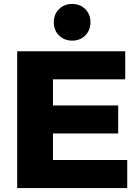

<svg xmlns="http://www.w3.org/2000/svg" viewBox="-20 -963 715 983"><path d="M68 -700.6H621.1V-556.7H251.1V-423.1H585.1V-279.7H251.1V-143.9H631.4V0H68ZM349.3 -942.7Q390.3 -942.7 416.7 -916.3Q443.1 -889.9 443.1 -848.9Q443.1 -808.3 416.7 -781.6Q390.3 -755 349.3 -755Q308.7 -755 282.1 -781.6Q255.4 -808.3 255.4 -848.9Q255.4 -889.9 282.1 -916.3Q308.7 -942.7 349.3 -942.7Z"/></svg>

Font: Alexandria
Style: Regular
Weight: 400
Designer: Mohamed Gaber
Foundry: Kief Type Foundry
Version: Version 5.100